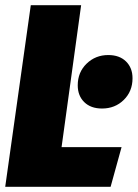

<svg xmlns="http://www.w3.org/2000/svg" viewBox="-21 -716 528 736"><path d="M290 -696 215 -152H445L403 0H-1L97 -696ZM277 -389Q277 -439 311 -472Q345 -505 394 -505Q437 -505 462 -480.5Q487 -456 487 -416Q487 -366 453.5 -333Q420 -300 370 -300Q327 -300 302 -324.5Q277 -349 277 -389Z"/></svg>

Font: Fira Sans Condensed Black
Style: Italic
Weight: 900
Width: 3
Italic angle: -8°
Designer: Carrois Corporate & Edenspiekermann AG
Foundry: Carrois Corporate GbR & Edenspiekermann AG
Version: Version 4.203